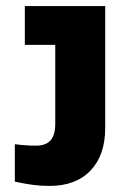

<svg xmlns="http://www.w3.org/2000/svg" viewBox="-20 -608 448 638"><path d="M145 9.8Q115.2 9.8 89.4 6.3Q63.5 2.9 29.3 -4.4V-128.9Q64.9 -124 100.1 -124Q132.3 -124 147.9 -141.6Q163.6 -159.2 163.6 -195.8V-459H62.5V-587.9H329.6V-182.6Q329.6 -92.3 280.8 -41.3Q231.9 9.8 145 9.8Z"/></svg>

Font: Heebo ExtraBold
Style: Regular
Weight: 800
Designer: Oded Ezer
Foundry: Ezer Type House
Version: Version 3.100